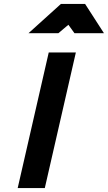

<svg xmlns="http://www.w3.org/2000/svg" viewBox="-20 -957 549 977"><path d="M228 -690H366L208 0H70ZM290 -937H413L509 -788H359L328 -831L277 -788H125Z"/></svg>

Font: Panefresco 999wt
Style: Italic
Weight: 900
Version: Version 1.001